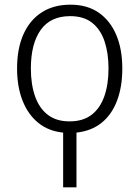

<svg xmlns="http://www.w3.org/2000/svg" viewBox="-20 -562 596 821"><path d="M281 -542Q353 -542 402 -508Q451 -474 477 -413Q503 -352 503 -269Q503 -191 480.5 -131.5Q458 -72 414.5 -37Q371 -2 307 5V239H250V5Q188 -1 144 -36.5Q100 -72 76.5 -131.5Q53 -191 53 -269Q53 -355 80.5 -416Q108 -477 159 -509.5Q210 -542 281 -542ZM280 -493Q196 -493 154 -434Q112 -375 112 -269Q112 -201 130 -150Q148 -99 184.5 -71Q221 -43 277 -43Q335 -43 371.5 -71Q408 -99 426 -150Q444 -201 444 -269Q444 -335 427 -385.5Q410 -436 374 -464.5Q338 -493 280 -493Z"/></svg>

Font: Noto Sans Display Light
Style: Regular
Weight: 300
Designer: Monotype Design Team
Foundry: Monotype Imaging Inc.
Version: Version 2.003